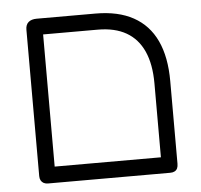

<svg xmlns="http://www.w3.org/2000/svg" viewBox="-46 -628 718 686"><g transform="rotate(-5 313.0 -285.0)"><path d="M99 10Q90 10 83.5 6.5Q77 3 73.5 -3.5Q70 -10 70 -19V-544Q70 -562 80.5 -571Q91 -580 110 -580H321Q402 -580 456.5 -550Q511 -520 538.5 -461.5Q566 -403 566 -316V-20Q566 -10 563 -3.5Q560 3 553.5 6.5Q547 10 538 10Q529 10 522.5 7.5Q516 5 512.5 -0.5Q509 -6 509 -13V-313Q509 -382 488 -428.5Q467 -475 426 -498.5Q385 -522 324 -522H128V-20Q128 -10 124.5 -3.5Q121 3 115 6.5Q109 10 99 10ZM99 10 100 -48H536L537 10Z"/></g></svg>

Font: Fredoka Light Light
Style: Regular
Weight: 300
Version: Version 2.001